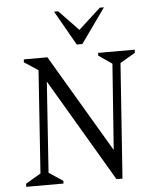

<svg xmlns="http://www.w3.org/2000/svg" viewBox="-57 -876 743 924"><g transform="rotate(-5 315.0 -413.5)"><path d="M32 0 33 -15 106 -58 140 -554 73 -598 74 -612H188L467 -140L497 -554L432 -599L433 -612H610L609 -597L536 -554L497 1H468L175 -496L145 -58L213 -13L212 0ZM334 -661 239 -828H259L353 -730L460 -828H480L361 -661Z"/></g></svg>

Font: Ancizar Serif Light
Style: Italic
Weight: 300
Italic angle: -4°
Designer: Cesar Puertas, Viviana Monsalve, Julian Moncada, Julian Prieto, Jose Castro, Felipe Aragon, Mariel Hernandez, Sara Alarc
Version: Version 8.100